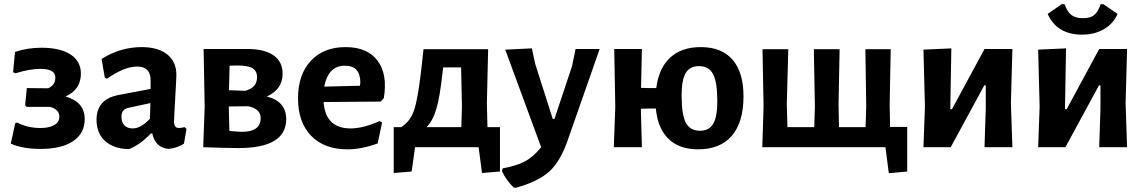

<svg xmlns="http://www.w3.org/2000/svg" viewBox="-20 -697 5420 909"><path d="M173 8Q86 8 31 -17L52 -113L61 -117Q110 -91 172 -91Q213 -91 237 -105Q261 -119 261 -144Q261 -179 217 -191H106L99 -199L107 -280L208 -279Q242 -294 242 -330Q242 -371 172 -371Q121 -371 53 -350L42 -355L51 -451Q109 -471 176 -471Q265 -471 314 -439Q363 -407 363 -349Q363 -273 290 -240Q381 -215 381 -133Q381 -66 326.5 -29Q272 8 173 8Z M651 -474Q728 -474 771.5 -439.5Q815 -405 815 -343Q815 -326 809.5 -231.5Q804 -137 804 -121Q804 -91 827 -91Q837 -91 854 -95L863 -87L851 -17Q819 4 778 8Q715 2 701 -65H694Q644 -12 591 9Q519 8 478 -29Q437 -66 437 -130Q437 -227 540 -247L693 -276V-317Q693 -382 629 -382Q569 -382 486 -324L476 -330L461 -418Q550 -474 651 -474ZM692 -209 586 -186Q555 -179 555 -144Q555 -118 569 -103.5Q583 -89 608 -89Q647 -89 690 -135Z M942 0 949 -192 944 -465H1152Q1232 -465 1275 -435Q1318 -405 1318 -348Q1318 -274 1243 -240Q1335 -217 1335 -133Q1335 4 1109 4Q1056 4 942 0ZM1102 -387Q1097 -387 1085.5 -386.5Q1074 -386 1067 -386L1064 -270L1141 -267Q1197 -282 1197 -331Q1197 -361 1175.5 -374Q1154 -387 1102 -387ZM1155 -194 1063 -193 1066 -77Q1110 -73 1126 -73Q1214 -73 1214 -138Q1214 -182 1155 -194Z M1625 10Q1515 10 1453 -54Q1391 -118 1391 -231Q1391 -344 1451.5 -409Q1512 -474 1616 -474Q1720 -474 1768 -409Q1816 -344 1797 -232L1782 -216L1512 -214Q1521 -89 1640 -89Q1699 -89 1778 -124L1789 -117L1768 -18Q1692 10 1625 10ZM1613 -386Q1534 -386 1515 -287L1684 -291L1686 -305Q1686 -386 1613 -386Z M1844 122V-95H1879Q1922 -121 1940.5 -175.5Q1959 -230 1975 -373L1985 -464H2291L2285 -205L2288 -95H2347V115L2262 122L2246 0H1945L1929 115ZM2075 -352Q2063 -240 2046 -182Q2029 -124 1999 -95H2164L2167 -192L2163 -378H2078Z M2498 -468 2514 -394 2597 -134H2605L2688 -383L2705 -465H2819L2667 -31Q2632 69 2579.5 116Q2527 163 2422 192L2412 191Q2378 158 2356 113L2360 100Q2423 89 2464 67.5Q2505 46 2542 0L2372 -462Z M2886 0 2893 -192 2888 -465H3019L3015 -281L3051 -280H3087Q3099 -375 3153 -424.5Q3207 -474 3298 -474Q3397 -474 3448.5 -414Q3500 -354 3500 -241Q3500 -119 3445 -54.5Q3390 10 3285 10Q3196 10 3145 -39.5Q3094 -89 3085 -183H3046L3014 -182L3019 0ZM3294 -78Q3337 -78 3356.5 -111Q3376 -144 3376 -218Q3376 -308 3356 -346Q3336 -384 3289 -384Q3246 -384 3226.5 -351.5Q3207 -319 3207 -245Q3207 -154 3227 -116Q3247 -78 3294 -78Z M3589 0 3595 -192 3590 -464H3712L3705 -204L3708 -95H3835L3838 -192L3833 -464H3955L3950 -204L3952 -95H4078L4081 -192L4077 -464H4197L4192 -204L4194 -96H4275V115L4188 123L4172 0Z M4352 0 4359 -192 4352 -462 4484 -468 4479 -180H4487L4641 -465H4773L4766 -208L4773 0H4641L4647 -183V-293H4640L4481 0Z M5204 -677 5271 -631Q5251 -585 5206.5 -559Q5162 -533 5103 -533Q4984 -533 4940 -631L5006 -677H5020Q5033 -641 5052.5 -626Q5072 -611 5107 -611Q5142 -611 5160 -625.5Q5178 -640 5191 -677ZM4895 0 4902 -192 4895 -462 5027 -468 5022 -180H5030L5184 -465H5316L5309 -208L5316 0H5184L5190 -183V-293H5183L5024 0Z"/></svg>

Font: Alegreya Sans SC
Style: Bold
Weight: 700
Designer: Juan Pablo del Peral
Foundry: Huerta Tipografica
Version: Version 2.007